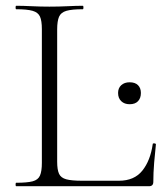

<svg xmlns="http://www.w3.org/2000/svg" viewBox="-20 -645 570 665"><path d="M178 -543V-85Q178 -57 184.5 -43Q191 -29 209.5 -24Q228 -19 264 -19H392Q445 -19 473 -54Q501 -89 509 -146Q509 -149 514.5 -148.5Q520 -148 520 -145Q517 -119 514 -82.5Q511 -46 511 -15Q511 0 496 0H36Q34 0 34 -6Q34 -12 36 -12Q74 -12 93 -17Q112 -22 118.5 -37Q125 -52 125 -81V-544Q125 -573 118.5 -587.5Q112 -602 93 -607.5Q74 -613 36 -613Q34 -613 34 -619Q34 -625 36 -625Q60 -625 89.5 -623.5Q119 -622 151 -622Q185 -622 214.5 -623.5Q244 -625 267 -625Q269 -625 269 -619Q269 -613 267 -613Q229 -613 210 -607.5Q191 -602 184.5 -587Q178 -572 178 -543ZM429 -284Q411 -284 400 -294.5Q389 -305 389 -323Q389 -340 400 -350Q411 -360 429 -360Q448 -360 458 -350Q468 -340 468 -323Q468 -305 458 -294.5Q448 -284 429 -284Z"/></svg>

Font: Cormorant Garamond Light Light
Style: Regular
Weight: 300
Version: Version 4.001